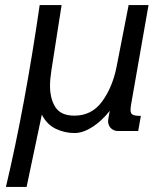

<svg xmlns="http://www.w3.org/2000/svg" viewBox="-20 -520 640 762"><path d="M137.5 -500H224.5L184 -241Q178.5 -206 178.5 -180Q178.5 -127.5 200.2 -94.2Q222 -61 275 -61Q344.5 -61 385.5 -117.5Q426.5 -174 442.5 -254L490.5 -500H569.5L503 -121Q498 -94.5 498 -84Q498 -69.5 506.8 -64.8Q515.5 -60 539 -60L528.5 0H448.5Q431.5 0 420.2 -11.2Q409 -22.5 409 -39.5Q409 -43 410 -49L415.5 -80Q384.5 -40.5 347 -16.2Q309.5 8 276 8Q236.5 8 201.5 -8.8Q166.5 -25.5 146 -65L85.5 222H3.5Q79 -97 137.5 -500Z"/></svg>

Font: JuliaMono
Style: Italic
Weight: 400
Italic angle: -9°
Monospace: yes
Designer: cormullion
Foundry: corm
Version: Version 0.057; ttfautohint (v1.8.4)